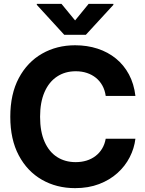

<svg xmlns="http://www.w3.org/2000/svg" viewBox="-20 -974 759 1004"><path d="M372.7 9.8Q275.8 9.8 199.1 -34.2Q122.4 -78.1 78.1 -161.6Q33.8 -245 33.8 -363.3Q33.8 -482.3 78.5 -566Q123.2 -649.7 200.1 -693.5Q277 -737.3 372.7 -737.3Q435.8 -737.3 490.1 -719.6Q544.4 -701.9 586.3 -667.8Q628.1 -633.8 654.4 -584.6Q680.7 -535.4 688.1 -472.5H532.8Q528.5 -502.6 515.4 -526.5Q502.2 -550.3 481.7 -567Q461.1 -583.7 434.5 -592.5Q407.9 -601.4 376.2 -601.4Q320.2 -601.4 278.1 -573.5Q235.9 -545.6 212.8 -492.4Q189.6 -439.3 189.6 -363.3Q189.6 -285.7 213.1 -232.8Q236.5 -179.9 278.4 -153Q320.2 -126.2 375.6 -126.2Q406.4 -126.2 432.6 -134.3Q458.8 -142.4 479.5 -158.2Q500.2 -174 513.9 -196.7Q527.6 -219.3 532.8 -248.6H688.1Q682.1 -198.3 658.3 -151.9Q634.6 -105.5 594.2 -69.1Q553.8 -32.7 498.2 -11.5Q442.6 9.8 372.7 9.8ZM301.4 -953.9 372.7 -867.2 443.6 -953.9H572.9V-948.6L428.9 -792H316L172.5 -948.6V-953.9Z"/></svg>

Font: Inter Tight
Style: Regular
Weight: 400
Designer: Rasmus Andersson
Foundry: rsms
Version: Version 3.002